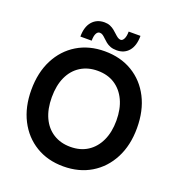

<svg xmlns="http://www.w3.org/2000/svg" viewBox="-155 -1001 1057 1142"><g transform="rotate(20 373.5 -429.5)"><path d="M372.6 15.6Q273.6 15.6 198.4 -29.9Q123.2 -75.5 81.2 -157.4Q39.2 -239.4 39.2 -348Q39.2 -457.6 81.2 -539.6Q123.2 -621.5 198.4 -667.1Q273.6 -712.6 372.6 -712.6Q473 -712.6 548.4 -667.3Q623.8 -622 665.8 -540.1Q707.8 -458.2 707.8 -348Q707.8 -238.8 665.3 -156.9Q622.8 -75 547.4 -29.7Q472 15.6 372.6 15.6ZM372.4 -108Q436 -108 481.5 -137.6Q527.1 -167.1 552.2 -221Q577.4 -275 577.4 -348Q577.4 -422 552.2 -475.9Q527 -529.8 481.4 -559.4Q435.7 -589 372.3 -589Q310.6 -589 264.4 -559.9Q218.3 -530.8 193.4 -477Q168.6 -423.2 168.6 -348.1Q168.6 -273.8 193.4 -220Q218.2 -166.2 264.4 -137.1Q310.6 -108 372.4 -108ZM434.8 -741.8Q411.4 -741.8 394.9 -748.2Q378.4 -754.6 366.3 -764.4Q354.2 -774.2 344.7 -783.7Q335.2 -793.2 326.2 -799.6Q317.2 -806 306.4 -806Q292.8 -806 284.7 -790.5Q276.6 -775 276.6 -745H205Q205 -806.4 234 -840.1Q263 -873.8 312.2 -873.8Q332.4 -873.8 348 -867.1Q363.6 -860.4 375.4 -850.7Q387.2 -841 397.2 -831.5Q407.2 -822 416.7 -815.3Q426.2 -808.6 436.4 -808.6Q448 -808.6 456.4 -824.9Q464.8 -841.2 464.8 -871H539.6Q539.6 -808.6 511.4 -775.2Q483.2 -741.8 434.8 -741.8Z"/></g></svg>

Font: Hanken Grotesk
Style: Regular
Weight: 400
Designer: Alfredo Marco Pradil
Foundry: Hanken Design Co.
Version: Version 3.013